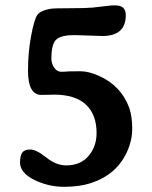

<svg xmlns="http://www.w3.org/2000/svg" viewBox="-20 -682 574 726"><path d="M174.3 -460.4Q174.3 -441.4 185.1 -426Q195.8 -410.6 211.4 -410.6L226.1 -411.1L241.2 -412.1Q251.5 -412.6 283.4 -412.6Q315.4 -412.6 354.5 -395Q438.5 -357.4 468.8 -273.9Q480 -242.2 480 -194.8Q480 -150.9 460 -107.4Q420.9 -21.5 323.7 10.3Q280.8 24.4 221.9 24.4Q163.1 24.4 109.4 -2Q55.7 -28.3 55.7 -68.4Q55.7 -91.3 63.7 -104Q71.8 -116.7 94.5 -116.7Q117.2 -116.7 154.8 -86.7Q192.4 -56.6 230 -56.6Q284.7 -56.6 314.9 -92.5Q345.2 -128.4 345.2 -178.7Q345.2 -249 304.7 -286.6Q264.2 -324.2 184.1 -324.2L170.4 -323.7Q156.7 -323.2 136.2 -323.2Q85.9 -323.2 85.9 -415Q85.9 -482.4 97.4 -544.9Q108.9 -607.4 120.8 -625Q132.8 -642.6 171.9 -648.9Q184.1 -650.9 244.4 -650.9Q304.7 -650.9 330.1 -653.3L359.4 -656.7Q401.4 -661.6 402.8 -661.6H416.5Q455.6 -661.6 455.6 -625Q455.6 -545.9 367.7 -545.9L260.3 -549.3Q212.4 -549.3 193.4 -533Q174.3 -516.6 174.3 -460.4Z"/></svg>

Font: Averia Serif Libre
Style: Bold
Weight: 700
Version: Version 1.002